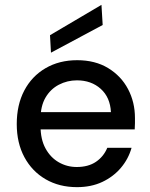

<svg xmlns="http://www.w3.org/2000/svg" viewBox="-20 -759 619 791"><path d="M297 12Q224 12 168 -20.5Q112 -53 80.5 -111.5Q49 -170 49 -248Q49 -327 80 -386Q111 -445 167.5 -478Q224 -511 298 -511Q372 -511 425.5 -478.5Q479 -446 507.5 -392Q536 -338 536 -273Q536 -263 536 -251.5Q536 -240 535 -226H122V-297H437Q434 -358 395 -393Q356 -428 297 -428Q257 -428 222.5 -410Q188 -392 167.5 -357Q147 -322 147 -269V-240Q147 -185 167.5 -147.5Q188 -110 222 -90.5Q256 -71 296 -71Q344 -71 375.5 -92.5Q407 -114 422 -150H522Q509 -104 478 -67.5Q447 -31 401.5 -9.5Q356 12 297 12ZM190 -542 186 -614 398 -739 403 -656Z"/></svg>

Font: DM Sans 20pt Medium
Style: Regular
Weight: 500
Version: Version 4.004;gftools[0.9.30]